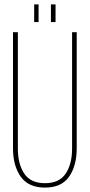

<svg xmlns="http://www.w3.org/2000/svg" viewBox="-20 -846 407 871"><path d="M135 -826H155V-746H135ZM211 -826H232V-746H211ZM328 -700V-173Q328 -94 293.5 -44.5Q259 5 184 5Q109 5 74 -44.5Q39 -94 39 -173V-700H61V-172Q61 -102 90 -58.5Q119 -15 184 -15Q249 -15 278 -58.5Q307 -102 307 -172V-700Z"/></svg>

Font: Bebas Neue Light
Style: Regular
Weight: 300
Designer: Ryoichi Tsunekawa
Foundry: Ryoichi Tsunekawa
Version: Version 1.003;PS 001.003;hotconv 1.0.70;makeotf.lib2.5.58329